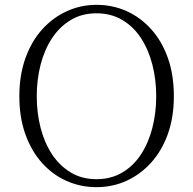

<svg xmlns="http://www.w3.org/2000/svg" viewBox="-20 -759 799 794"><path d="M379 15Q314 15 256 -10.5Q198 -36 154 -85Q110 -134 85 -203.5Q60 -273 60 -361Q60 -448 85 -518Q110 -588 154 -637Q198 -686 256 -712.5Q314 -739 379 -739Q445 -739 502.5 -713.5Q560 -688 604.5 -639Q649 -590 674 -520Q699 -450 699 -361Q699 -274 674 -204.5Q649 -135 604.5 -86Q560 -37 502.5 -11Q445 15 379 15ZM379 -18Q439 -18 485.5 -45.5Q532 -73 563 -120.5Q594 -168 610 -230Q626 -292 626 -361Q626 -430 610 -492Q594 -554 563 -601.5Q532 -649 485.5 -676.5Q439 -704 379 -704Q319 -704 273 -676.5Q227 -649 195.5 -601.5Q164 -554 148 -492Q132 -430 132 -361Q132 -292 148 -230Q164 -168 195.5 -120.5Q227 -73 273 -45.5Q319 -18 379 -18Z"/></svg>

Font: Noto Serif KR
Style: Regular
Weight: 200
Designer: Ryoko NISHIZUKA 西塚涼子 (kana & ideographs); Frank Grießhammer (Latin, Greek & Cyrillic); Wenlong ZHANG 张文龙 (bopomofo); San
Foundry: Adobe
Version: Version 2.001;hotconv 1.1.0;makeotfexe 2.6.0